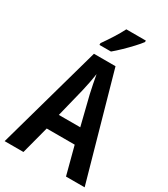

<svg xmlns="http://www.w3.org/2000/svg" viewBox="-225 -1039 999 1141"><g transform="rotate(30 275.0 -468.5)"><path d="M421 0 371 -190H179L129 0H0L200 -715H348L549 0ZM299 -493Q293 -521 285.5 -556.5Q278 -592 274 -618Q270 -590 263.5 -557Q257 -524 250 -494L201 -296H348ZM428 -927Q414 -908 388 -880Q362 -852 333 -824Q304 -796 281 -777H202V-789Q228 -826 252.5 -864.5Q277 -903 294 -937H428Z"/></g></svg>

Font: Noto Sans Thai Looped Condensed SemiBold
Style: Regular
Weight: 600
Width: 3
Designer: Sasikarn Vongin, Ben Mitchell
Foundry: The Fontpad Ltd
Version: Version 1.001; ttfautohint (v1.8.4.7-5d5b)